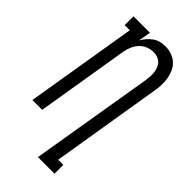

<svg xmlns="http://www.w3.org/2000/svg" viewBox="-290 -809 1080 1080"><g transform="rotate(45 250.0 -269.0)"><path d="M262 205 384 -527Q386 -544 387.5 -561Q389 -578 387 -594Q385 -610 379.5 -625Q374 -640 363 -651Q352 -662 337 -667.5Q322 -673 305 -673Q282 -673 259.5 -664Q237 -655 220.5 -637Q204 -619 195 -597Q186 -575 182 -552L91 0H13L123 -665H82V-735H213L200 -661Q210 -679 223.5 -694.5Q237 -710 254 -722Q271 -734 290.5 -738.5Q310 -743 329 -743Q355 -743 379.5 -734.5Q404 -726 422 -709Q440 -692 450 -669Q460 -646 464 -620.5Q468 -595 466.5 -568.5Q465 -542 460 -516L353 135H394V205Z"/></g></svg>

Font: Iosevka Slab
Style: Italic
Weight: 400
Italic angle: -9°
Monospace: yes
Designer: Belleve Invis
Foundry: Belleve Invis
Version: Version 11.1.0; ttfautohint (v1.8.3)